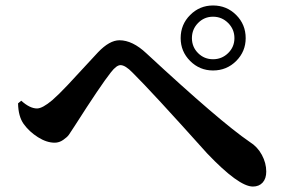

<svg xmlns="http://www.w3.org/2000/svg" viewBox="-20 -729 1040 701"><path d="M757.8 -471.7Q709 -471.7 674.3 -506.3Q639.6 -541 639.6 -589.8Q639.6 -639.6 674.3 -674.3Q709 -709 757.8 -709Q807.6 -709 842.3 -674.3Q877 -639.6 877 -589.8Q877 -541 842.3 -506.3Q807.6 -471.7 757.8 -471.7ZM813 -645Q790 -668 757.8 -668Q725.6 -668 703.1 -645Q680.7 -622.1 680.7 -589.8Q680.7 -557.6 703.1 -535.2Q725.6 -512.7 757.8 -512.7Q790 -512.7 813 -535.2Q835.9 -557.6 835.9 -589.8Q835.9 -622.1 813 -645ZM66.4 -276.4Q46.9 -303.7 45.9 -351.6L57.6 -361.3Q88.9 -333 115.2 -333Q134.8 -333 170.9 -363.3Q193.4 -382.8 227.1 -418.5Q260.7 -454.1 294.9 -491.7Q329.1 -529.3 337.9 -538.1Q379.9 -582 416 -582Q463.9 -582 514.6 -534.2Q784.2 -284.2 891.6 -210.9Q919.9 -193.4 936 -163.6Q952.1 -133.8 952.1 -102.5Q952.1 -77.1 939 -62.5Q925.8 -47.9 903.3 -47.9Q851.6 -47.9 736.3 -168.9Q533.2 -395.5 463.9 -463.9Q437.5 -491.2 419.9 -491.2Q405.3 -491.2 384.8 -464.8Q347.7 -418 252.9 -269.5Q237.3 -245.1 231.4 -236.8Q225.6 -228.5 210.9 -218.3Q196.3 -208 179.7 -208Q150.4 -208 118.7 -228Q86.9 -248 66.4 -276.4Z"/></svg>

Font: GenYoMin TW TTF Bold
Style: Regular
Weight: 700
Version: Version 1.300